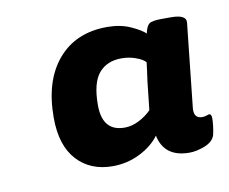

<svg xmlns="http://www.w3.org/2000/svg" viewBox="-44 -760 447 374"><g transform="rotate(-10 179.5 -573.5)"><path d="M152 -439Q108 -439 81.5 -468Q55 -497 55 -552Q55 -625 90.5 -666.5Q126 -708 188 -708Q214 -708 234 -699Q254 -690 262 -682Q265 -696 270.5 -700.5Q276 -705 296 -705H314Q344 -705 343 -690L325 -522Q324 -503 340 -503Q345 -503 349 -504.5Q353 -506 354 -506Q359 -506 359 -497Q359 -491 358 -482.5Q357 -474 355 -465Q351 -452 334.5 -445.5Q318 -439 304 -439Q254 -439 245 -483Q231 -464 206 -451.5Q181 -439 152 -439ZM188 -509Q202 -509 216 -516Q230 -523 241 -534L247 -589Q249 -603 250 -611Q251 -619 252 -627Q247 -633 233.5 -638Q220 -643 205 -643Q176 -643 160 -624Q144 -605 144 -561Q144 -509 188 -509Z"/></g></svg>

Font: Asap Semi Expanded Semi Expanded ExtraBold
Style: Italic
Weight: 800
Width: 6
Italic angle: -6°
Designer: Pablo Cosgaya
Foundry: Omnibus-Type
Version: Version 3.001; ttfautohint (v1.8.4.7-5d5b)